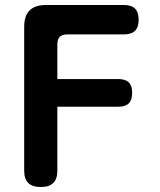

<svg xmlns="http://www.w3.org/2000/svg" viewBox="-20 -750 640 770"><path d="M210 -433H454Q483 -433 496.5 -419.5Q510 -406 510 -378Q510 -349 496.5 -335.5Q483 -322 454 -322H210V-66Q210 -32 193.5 -16Q177 0 144 0Q110 0 93.5 -16Q77 -32 77 -66V-643Q77 -687 99 -708.5Q121 -730 164 -730H476Q507 -730 521.5 -715.5Q536 -701 536 -671Q536 -641 521.5 -626.5Q507 -612 476 -612H250Q230 -612 220 -602.5Q210 -593 210 -572Z"/></svg>

Font: Maple Mono Normal NL
Style: Bold
Weight: 700
Monospace: yes
Designer: subframe7536
Version: Version 7.000